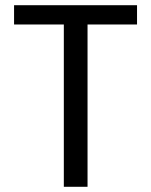

<svg xmlns="http://www.w3.org/2000/svg" viewBox="-20 -717 581 737"><path d="M506 -697V-623H316V0H225V-623H34V-697Z"/></svg>

Font: A Bank Premium Regular
Style: Regular
Weight: 400
Designer: Ninad Kale (Devanagari), Jonny Pinhorn (Latin), Htun Naung (Myanmar)
Foundry: Indian Type Foundry
Version: 4.004